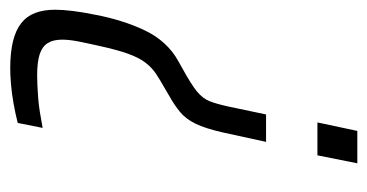

<svg xmlns="http://www.w3.org/2000/svg" viewBox="-196 -540 736 385"><g transform="rotate(-90 172.5 -348.0)"><path d="M80 -183 99 -270Q107 -305 116.5 -324.5Q126 -344 140 -355.5Q154 -367 172 -377L189 -387Q205 -396 217 -404Q229 -412 239 -425Q249 -438 257 -460.5Q265 -483 273 -520Q278 -542 281.5 -560Q285 -578 285 -592Q285 -610 278 -621Q271 -632 255.5 -637Q240 -642 213 -642Q205 -642 193.5 -641.5Q182 -641 168.5 -640Q155 -639 139.5 -636.5Q124 -634 108 -631L118 -681Q138 -686 158 -689.5Q178 -693 196 -694.5Q214 -696 227 -696Q259 -696 281.5 -690.5Q304 -685 318 -674Q332 -663 338.5 -646Q345 -629 345 -606Q345 -591 342.5 -570.5Q340 -550 335 -526Q330 -499 322 -473.5Q314 -448 303.5 -426Q293 -404 277.5 -387Q262 -370 242 -359L226 -350Q195 -333 181 -321.5Q167 -310 161.5 -296Q156 -282 151 -259L135 -183ZM37 0 53 -80H119L102 0Z"/></g></svg>

Font: Saira Condensed Light
Style: Italic
Weight: 300
Width: 3
Italic angle: -12°
Designer: Hector Gatti with collaboration of the Omnibus-Type team
Foundry: Omnibus-Type
Version: Version 1.101